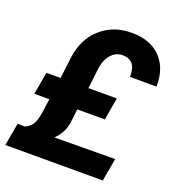

<svg xmlns="http://www.w3.org/2000/svg" viewBox="-134 -825 853 930"><g transform="rotate(20 292.5 -360.0)"><path d="M265.6 -281.2 257.3 -209.5Q249.5 -156.2 208 -115.7L520.5 -117.7L499.5 0H-2.9L18.1 -117.2L54.7 -116.2Q78.1 -125.5 91.3 -145.3Q104.5 -165 111.3 -205.6L121.6 -281.2H44.4L64.5 -396.5H137.7L150.9 -504.4Q163.6 -606 230 -664.1Q296.4 -722.2 394 -720.2Q487.3 -718.3 538.8 -663.6Q590.3 -608.9 588.4 -516.1L451.7 -516.6Q454.1 -601.6 385.3 -603Q351.1 -604 326.4 -578.1Q301.8 -552.2 294.4 -507.8L281.2 -396.5H427.7L407.7 -281.2Z"/></g></svg>

Font: TypoPRO Roboto
Style: Bold Italic
Weight: 700
Italic angle: -12°
Designer: Google
Version: Version 2.136; 2016